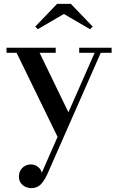

<svg xmlns="http://www.w3.org/2000/svg" viewBox="-20 -706 600 989"><path d="M184 -434 344.5 -102.5 286.5 19.5 65.5 -434H13.5V-460H267V-434ZM555 -460V-434H499L223 193Q208 225 189.8 244Q171.5 263 141 263Q126.5 263 112 256.8Q97.5 250.5 87.5 237.2Q77.5 224 77.5 203.5Q77.5 185 85.8 171Q94 157 108 149Q122 141 140 141Q153 141 164.5 146.5Q176 152 184.2 161.8Q192.5 171.5 195 184.5L467.5 -434H388V-460ZM174.5 -555.5 161.5 -569 274 -686H345L457.5 -569L444 -555.5L309 -634Z"/></svg>

Font: Bodoni Moda 9pt Medium
Style: Regular
Weight: 500
Designer: Owen Earl
Foundry: indestructible type
Version: Version 2.005